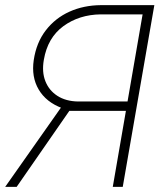

<svg xmlns="http://www.w3.org/2000/svg" viewBox="-27 -731 625 751"><path d="M485.8 -297.4H229.5L215.8 -308.1Q153.3 -331.5 124.3 -380.9Q95.2 -430.2 105 -496.1Q115.2 -564.5 152.1 -612.3Q189 -660.2 244.6 -685.3Q300.3 -710.4 367.7 -710.9H576.7L453.1 0H414.1L530.8 -674.8H367.2Q282.7 -673.8 220.9 -628.7Q159.2 -583.5 144.5 -497.1Q136.2 -449.7 150.4 -413.6Q164.6 -377.4 197.3 -356.2Q230 -335 277.8 -334H492.7ZM264.2 -326.2 38.1 0H-6.8L222.7 -326.2Z"/></svg>

Font: Roboto ExtraLight
Style: Italic
Weight: 250
Designer: Christian Robertson
Foundry: Google
Version: Version 3.009; 2024